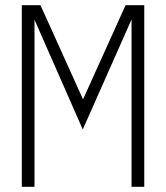

<svg xmlns="http://www.w3.org/2000/svg" viewBox="-20 -720 640 740"><path d="M64 0V-700H136L300 -337L464 -700H536V0H487V-645L299 -221L113 -644V0Z"/></svg>

Font: Red Hat Mono
Style: Regular
Weight: 300
Monospace: yes
Designer: Pentagram, MCKL
Foundry: Pentagram, MCKL
Version: Version 1.023